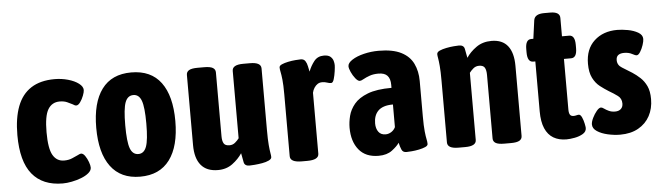

<svg xmlns="http://www.w3.org/2000/svg" viewBox="-44 -815 3406 989"><g transform="rotate(-5 1659.0 -320.5)"><path d="M246 8Q142 8 88 -58Q34 -124 34 -260Q34 -348 57 -408.5Q80 -469 128 -500Q176 -531 250 -531Q286 -531 319.5 -521.5Q353 -512 374 -496Q395 -480 395 -462Q395 -452 388 -433.5Q381 -415 370.5 -400.5Q360 -386 350 -386Q346 -386 341.5 -388Q337 -390 331 -394Q320 -400 304 -407Q288 -414 266 -414Q226 -414 205.5 -380Q185 -346 185 -262Q185 -177 205 -143Q225 -109 263 -109Q287 -109 305 -117Q323 -125 334 -130Q340 -133 344.5 -135Q349 -137 352 -137Q363 -137 373 -122.5Q383 -108 389.5 -90Q396 -72 396 -61Q396 -46 380.5 -33Q365 -20 341.5 -11Q318 -2 292.5 3Q267 8 246 8Z M646 8Q546 8 494 -62Q442 -132 442 -262Q442 -392 493.5 -461.5Q545 -531 646 -531Q748 -531 799.5 -461.5Q851 -392 851 -262Q851 -132 799 -62Q747 8 646 8ZM647 -109Q676 -109 688.5 -143Q701 -177 701 -262Q701 -347 688.5 -380.5Q676 -414 647 -414Q617 -414 604.5 -380.5Q592 -347 592 -262Q592 -177 604.5 -143Q617 -109 647 -109Z M1048 9Q990 9 960.5 -26.5Q931 -62 931 -130V-493Q931 -509 944.5 -517Q958 -525 989 -525H1023Q1054 -525 1067.5 -517Q1081 -509 1081 -493V-163Q1081 -139 1088.5 -126Q1096 -113 1118 -113Q1135 -113 1147.5 -123.5Q1160 -134 1168 -145V-493Q1168 -525 1225 -525H1260Q1317 -525 1317 -493V-174Q1317 -124 1319.5 -96.5Q1322 -69 1324.5 -55.5Q1327 -42 1327 -34Q1327 -24 1312.5 -17Q1298 -10 1277.5 -6.5Q1257 -3 1238.5 -1.5Q1220 0 1212 0Q1187 0 1183 -19.5Q1179 -39 1174 -67Q1155 -38 1123.5 -14.5Q1092 9 1048 9Z M1482 2Q1422 2 1422 -30V-349Q1422 -399 1419 -426Q1416 -453 1413 -466.5Q1410 -480 1410 -490Q1410 -499 1423.5 -505Q1437 -511 1456.5 -515Q1476 -519 1494.5 -520.5Q1513 -522 1522 -522Q1538 -522 1545.5 -510.5Q1553 -499 1556 -483.5Q1559 -468 1562 -455Q1573 -484 1591.5 -507.5Q1610 -531 1642 -531Q1665 -531 1676 -521.5Q1687 -512 1690.5 -499.5Q1694 -487 1694 -477Q1694 -467 1691 -445.5Q1688 -424 1682.5 -405.5Q1677 -387 1668 -387Q1657 -387 1646.5 -391Q1636 -395 1621 -395Q1608 -395 1598 -388.5Q1588 -382 1580.5 -370.5Q1573 -359 1570 -345V-30Q1570 2 1510 2Z M1879 8Q1812 8 1777 -35Q1742 -78 1742 -149Q1742 -178 1750 -210Q1758 -242 1781.5 -270.5Q1805 -299 1851.5 -317Q1898 -335 1975 -335V-351Q1975 -382 1960.5 -398Q1946 -414 1914 -414Q1888 -414 1868.5 -407Q1849 -400 1836 -392.5Q1823 -385 1816 -385Q1806 -385 1793.5 -400.5Q1781 -416 1772.5 -435Q1764 -454 1764 -465Q1764 -482 1788 -497.5Q1812 -513 1849 -522Q1886 -531 1925 -531Q1998 -531 2041.5 -509Q2085 -487 2104 -447.5Q2123 -408 2123 -358V-176Q2123 -124 2126 -96.5Q2129 -69 2132 -55.5Q2135 -42 2135 -31Q2135 -22 2121.5 -16Q2108 -10 2088.5 -6Q2069 -2 2050.5 -0.5Q2032 1 2023 1Q2005 1 1998.5 -13.5Q1992 -28 1987 -50Q1976 -33 1949 -12.5Q1922 8 1879 8ZM1924 -99Q1940 -99 1954 -108Q1968 -117 1975 -132V-249Q1947 -249 1928 -242.5Q1909 -236 1897.5 -224Q1886 -212 1880.5 -196Q1875 -180 1875 -160Q1875 -133 1887.5 -116Q1900 -99 1924 -99Z M2292 2Q2235 2 2235 -30V-349Q2235 -398 2232.5 -425.5Q2230 -453 2227.5 -466.5Q2225 -480 2225 -487Q2225 -498 2239.5 -504.5Q2254 -511 2274.5 -515Q2295 -519 2313.5 -520.5Q2332 -522 2340 -522Q2365 -522 2369 -502Q2373 -482 2378 -455Q2397 -484 2430 -507.5Q2463 -531 2509 -531Q2565 -531 2593 -495.5Q2621 -460 2621 -392V-30Q2621 -14 2607.5 -6Q2594 2 2563 2H2529Q2498 2 2484.5 -6Q2471 -14 2471 -30V-358Q2471 -383 2463.5 -396Q2456 -409 2434 -409Q2417 -409 2404.5 -398.5Q2392 -388 2384 -377V-30Q2384 2 2327 2Z M2850 8Q2811 8 2783 -8.5Q2755 -25 2740 -59.5Q2725 -94 2725 -148V-406H2714Q2684 -406 2684 -456V-473Q2684 -523 2714 -523H2725L2738 -618Q2743 -650 2792 -650H2823Q2873 -650 2873 -618V-523H2910Q2940 -523 2940 -473V-456Q2940 -406 2910 -406H2873V-144Q2873 -126 2878.5 -117.5Q2884 -109 2897 -109Q2904 -109 2911.5 -111Q2919 -113 2924 -113Q2933 -113 2940 -97.5Q2947 -82 2950.5 -64.5Q2954 -47 2954 -42Q2954 -23 2935.5 -12Q2917 -1 2892.5 3.5Q2868 8 2850 8Z M3128 8Q3097 8 3064 0.5Q3031 -7 3009 -21.5Q2987 -36 2987 -57Q2987 -71 2996.5 -90.5Q3006 -110 3018.5 -125Q3031 -140 3041 -140Q3047 -140 3056.5 -133Q3066 -126 3080 -119.5Q3094 -113 3112 -113Q3131 -113 3142 -123Q3153 -133 3153 -151Q3153 -177 3133.5 -191.5Q3114 -206 3088 -221Q3067 -234 3045 -251Q3023 -268 3008.5 -296.5Q2994 -325 2994 -370Q2994 -446 3040 -488.5Q3086 -531 3159 -531Q3183 -531 3213.5 -525.5Q3244 -520 3266.5 -507Q3289 -494 3289 -473Q3289 -461 3282.5 -441.5Q3276 -422 3266.5 -407Q3257 -392 3248 -392Q3241 -392 3224.5 -401Q3208 -410 3184 -410Q3165 -410 3154 -402Q3143 -394 3143 -376Q3143 -350 3166.5 -336Q3190 -322 3218 -304Q3238 -291 3257.5 -273Q3277 -255 3289.5 -228.5Q3302 -202 3302 -161Q3302 -112 3281.5 -74Q3261 -36 3222 -14Q3183 8 3128 8Z"/></g></svg>

Font: Asap Condensed VF Beta
Style: Regular
Weight: 400
Designer: Pablo Cosgaya
Foundry: Omnibus-Type
Version: Version 1.008